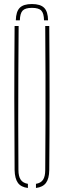

<svg xmlns="http://www.w3.org/2000/svg" viewBox="-20 -929 317 953"><path d="M52.5 -85Q51 -264.5 51 -442.8Q51 -621 52.5 -800H72.5Q71.5 -680.5 71 -561.5Q70.5 -442.5 70.5 -323.5Q70.5 -204.5 71.5 -85Q71.5 -53.5 82.8 -37Q94 -20.5 118.5 -16.5V4Q84.5 0 69 -21.2Q53.5 -42.5 52.5 -85ZM158.5 4V-16.5Q183 -20.5 193.8 -37Q204.5 -53.5 204.5 -85Q205.5 -204.5 205.8 -323.5Q206 -442.5 205.8 -561.5Q205.5 -680.5 204.5 -800H224.5Q226 -621 226 -442.8Q226 -264.5 224.5 -85Q224 -42.5 208.2 -21.2Q192.5 0 158.5 4ZM138.5 -909Q180.5 -909 199.2 -890.2Q218 -871.5 218.5 -828H198.5Q198 -862.5 185.2 -876.2Q172.5 -890 138.5 -890Q105 -890 92.2 -876.2Q79.5 -862.5 78.5 -828H58.5Q59.5 -871.5 78 -890.2Q96.5 -909 138.5 -909Z"/></svg>

Font: Big Shoulders Stencil Thin
Style: Regular
Weight: 100
Designer: Patric King
Foundry: XO Type Co
Version: Version 2.001